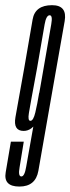

<svg xmlns="http://www.w3.org/2000/svg" viewBox="-49 -698 265 723"><path d="M24 4.5Q85 4.5 95.5 -54.8Q106 -114 149.5 -363Q184 -558 194.5 -618.2Q205 -678.5 147 -678.5Q83 -678.5 73.8 -624.5Q64.5 -570.5 42.5 -443Q18.5 -309 9.2 -257Q0 -205 40 -205Q71.5 -205 92.5 -243.8Q113.5 -282.5 123 -337L98.5 -348.5Q91.5 -306 84 -274.5Q76.5 -243 65.5 -243Q55 -243 59.8 -272.2Q64.5 -301.5 90.5 -441Q113 -571.5 119 -606Q125 -640.5 138 -640.5Q150 -640.5 144 -606.8Q138 -573 103.5 -374Q55.5 -105.5 49.5 -69.5Q43.5 -33.5 31.5 -33.5Q18.5 -33.5 24.8 -68.2Q31 -103 40.5 -164.5H-8Q-18 -103.5 -27.5 -49.5Q-37 4.5 24 4.5Z"/></svg>

Font: Anybody UltraCondensed Light
Style: Italic
Weight: 300
Width: 1
Italic angle: -10°
Version: Version 1.113;gftools[0.9.25]